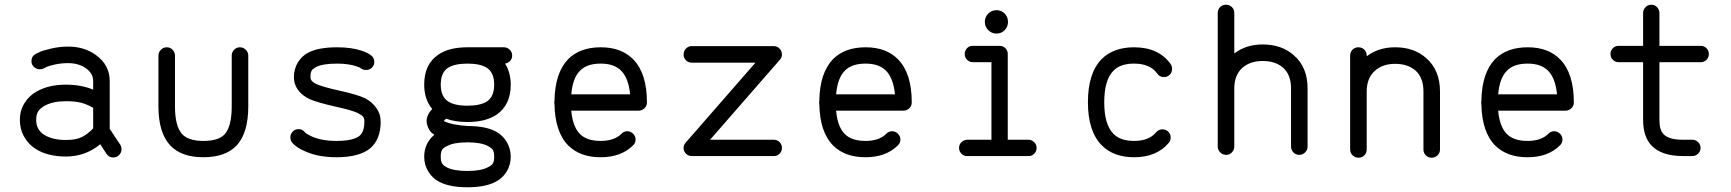

<svg xmlns="http://www.w3.org/2000/svg" viewBox="-20 -662 7320 812"><path d="M268 -465Q337 -465 386 -429Q444 -387 444 -319V-227V-117Q447 -113 451.5 -106Q456 -99 465.5 -84.5Q475 -70 481.5 -60.5Q488 -51 488 -51Q494 -42 494 -31Q494 -17 484 -6.5Q474 4 459 4Q440 4 430 -12L404 -52Q341 0 259 0Q182 0 131 -32Q101 -51 82.5 -83Q64 -115 64 -155Q64 -195 84 -226.5Q104 -258 135 -275Q186 -304 259 -304Q323 -304 374 -283V-319Q374 -351 345 -372Q314 -395 268 -395Q239 -395 213.5 -389.5Q188 -384 177 -379L166 -373Q158 -369 148 -369Q134 -369 123.5 -379Q113 -389 113 -403Q113 -424 131 -434Q138 -437 149 -442.5Q160 -448 196 -456.5Q232 -465 268 -465ZM259 -234Q204 -234 169 -215Q150 -204 141.5 -191Q133 -178 133 -155Q133 -113 167.5 -91.5Q202 -70 259 -70Q301 -70 325.5 -82Q350 -94 374 -119V-206Q348 -221 323 -227.5Q298 -234 259 -234Z M685 -462Q700 -462 710 -451.5Q720 -441 720 -427V-426V-212Q720 -129 750 -95Q777 -66 840 -66Q904 -66 930 -94Q960 -127 960 -212V-426Q960 -427 960 -427Q960 -441 970 -451.5Q980 -462 994.5 -462Q1009 -462 1019.5 -451.5Q1030 -441 1030 -427Q1030 -427 1030 -426V-212Q1030 -100 981 -47Q934 3 840 3Q746 3 699 -48Q650 -102 650 -212Q650 -426 650 -426V-427Q650 -441 660.5 -451.5Q671 -462 685 -462Z M1406 -462Q1467 -462 1511 -447Q1521 -444 1531 -439Q1541 -434 1545 -431L1549 -428Q1563 -418 1563 -400Q1563 -386 1553 -376Q1543 -366 1528 -366Q1516 -366 1506 -373Q1504 -376 1489 -381Q1455 -393 1406 -393Q1344 -393 1316 -378Q1302 -370 1297.5 -362.5Q1293 -355 1293 -336Q1293 -327 1298 -321Q1304 -313 1319 -306Q1343 -295 1414 -279Q1492 -262 1525 -246Q1553 -231 1571.5 -205.5Q1590 -180 1590 -148Q1590 -73 1546 -35Q1500 3 1403 3Q1321 3 1264 -25Q1250 -31 1238.5 -39Q1227 -47 1222 -52L1217 -57Q1208 -67 1208 -81Q1208 -95 1218 -105.5Q1228 -116 1242 -116Q1259 -116 1269 -103Q1273 -97 1294 -87Q1337 -66 1403 -66Q1474 -66 1501 -88Q1521 -105 1521 -148Q1521 -162 1515.5 -168.5Q1510 -175 1493 -184Q1468 -196 1399 -211Q1320 -229 1289 -243Q1260 -257 1244 -277Q1223 -303 1223 -336.5Q1223 -370 1239.5 -397.5Q1256 -425 1283 -439Q1326 -462 1406 -462Z M1957 -462Q2111 -462 2111 -462Q2125 -462 2135.5 -452Q2146 -442 2146 -427Q2146 -414 2137.5 -404.5Q2129 -395 2116 -393Q2140 -355 2140 -304Q2140 -218 2080 -177Q2034 -146 1957 -146Q1904 -146 1867 -160Q1860 -155 1857 -150Q1892 -133 1959 -129Q2033 -129 2077 -106Q2105 -91 2122.5 -62.5Q2140 -34 2140 1Q2140 36 2122.5 64Q2105 92 2076 107Q2032 130 1957 130Q1882 130 1838 107Q1810 93 1792 64.5Q1774 36 1774 1Q1774 -56 1817 -92Q1812 -96 1807 -99Q1794 -111 1787.5 -131Q1781 -151 1787 -168Q1793 -186 1808 -201Q1774 -242 1774 -304Q1774 -391 1834 -431Q1879 -462 1957 -462ZM1957 -393Q1901 -393 1873 -374Q1844 -354 1844 -304Q1844 -254 1874 -234Q1901 -215 1957 -215Q2013 -215 2041 -234Q2070 -255 2070 -304Q2070 -353 2041 -374Q2013 -393 1957 -393ZM1957 -60Q1899 -60 1870 -44Q1855 -37 1849.5 -28Q1844 -19 1844 0.5Q1844 20 1849.5 29Q1855 38 1870 46Q1899 61 1957 61Q2015 61 2044 45Q2059 38 2064.5 29Q2070 20 2070 0.5Q2070 -19 2064.5 -27.5Q2059 -36 2044 -44Q2015 -60 1957 -60Z M2521 -462H2520Q2521 -462 2521 -462Q2608 -462 2658 -411Q2716 -352 2716 -229Q2716 -214 2705.5 -204Q2695 -194 2681 -194H2396Q2402 -126 2433 -95Q2462 -66 2520 -66Q2578 -66 2608 -96Q2618 -107 2633 -107Q2647 -107 2657.5 -96.5Q2668 -86 2668 -72Q2668 -57 2657 -47Q2607 3 2520 3Q2434 3 2384 -46Q2327 -103 2325 -222Q2324 -225 2324 -228.5Q2324 -232 2325 -236Q2327 -354 2383 -412Q2433 -462 2521 -462ZM2521 -393Q2462 -393 2433 -363Q2402 -332 2396 -263H2645Q2638 -331 2608 -362Q2578 -393 2521 -393Z M2906 -467Q3252 -467 3252 -467Q3267 -467 3277 -456.5Q3287 -446 3287 -432Q3287 -419 3278 -409L2983 -71H3252H3253Q3267 -71 3277 -61Q3287 -51 3287 -36.5Q3287 -22 3277 -12Q3267 -2 3253 -2H3252Q2906 -2 2906 -2Q2891 -2 2881 -12Q2871 -22 2871 -36Q2871 -50 2880 -59L3175 -397H2906H2905Q2891 -397 2881 -407Q2871 -417 2871 -431.5Q2871 -446 2881 -456.5Q2891 -467 2905 -467Z M3641 -462H3640Q3641 -462 3641 -462Q3728 -462 3778 -411Q3836 -352 3836 -229Q3836 -214 3825.5 -204Q3815 -194 3801 -194H3516Q3522 -126 3553 -95Q3582 -66 3640 -66Q3698 -66 3728 -96Q3738 -107 3753 -107Q3767 -107 3777.5 -96.5Q3788 -86 3788 -72Q3788 -57 3777 -47Q3727 3 3640 3Q3554 3 3504 -46Q3447 -103 3445 -222Q3444 -225 3444 -228.5Q3444 -232 3445 -236Q3447 -354 3503 -412Q3553 -462 3641 -462ZM3641 -393Q3582 -393 3553 -363Q3522 -332 3516 -263H3765Q3758 -331 3728 -362Q3698 -393 3641 -393Z M4159.5 -604.5Q4174 -619 4194.5 -619Q4215 -619 4229 -604.5Q4243 -590 4243 -569.5Q4243 -549 4229 -534.5Q4215 -520 4194.5 -520Q4174 -520 4159.5 -534.5Q4145 -549 4145 -569.5Q4145 -590 4159.5 -604.5ZM4095 -468H4208Q4222 -468 4232 -458Q4242 -448 4242 -434V-71H4329Q4343 -71 4353.5 -61Q4364 -51 4364 -36.5Q4364 -22 4353.5 -11.5Q4343 -1 4329 -2H4071Q4057 -1 4046.5 -11.5Q4036 -22 4036 -36.5Q4036 -51 4046.5 -61Q4057 -71 4071 -71H4173V-399H4095Q4080 -399 4070 -409Q4060 -419 4060 -433.5Q4060 -448 4070 -458.5Q4080 -469 4095 -468Z M4776 -462Q4880 -462 4931 -391Q4937 -382 4937 -371Q4937 -356 4927 -346Q4917 -336 4903 -336Q4884 -336 4874 -351Q4844 -393 4776 -393Q4718 -393 4689 -363Q4650 -324 4650 -229.5Q4650 -135 4689 -96Q4718 -66 4776 -66Q4839 -66 4869 -102Q4880 -115 4896 -115Q4911 -115 4921 -105Q4931 -95 4931 -80Q4931 -67 4923 -58Q4872 3 4776 3Q4690 3 4640 -47Q4581 -106 4581 -229.5Q4581 -353 4639 -412Q4689 -462 4776 -462Z M5165 -642Q5180 -642 5190 -632Q5200 -622 5200 -607V-436Q5250 -474 5320 -474Q5401 -474 5452 -428Q5510 -378 5510 -288V-42Q5510 -28 5499.5 -17.5Q5489 -7 5474.5 -7Q5460 -7 5450 -17.5Q5440 -28 5440 -42V-288Q5440 -346 5406 -376Q5374 -404 5320 -404Q5267 -404 5234 -375Q5200 -344 5200 -288V-45V-42Q5200 -28 5190 -17.5Q5180 -7 5165.5 -7Q5151 -7 5140.5 -17.5Q5130 -28 5130 -42V-45V-288Q5130 -607 5130 -607Q5130 -622 5140 -632Q5150 -642 5165 -642Z M5725 -462Q5740 -462 5750 -452Q5760 -442 5760 -427V-424Q5810 -462 5880 -462Q5961 -462 6012 -416Q6070 -365 6070 -275V-30Q6070 -15 6059.5 -5Q6049 5 6034.5 5Q6020 5 6010 -5Q6000 -15 6000 -30V-275Q6000 -334 5966 -364Q5934 -392 5880 -392Q5827 -392 5794 -362Q5760 -331 5760 -275V-33V-30Q5760 -15 5750 -5Q5740 5 5725.5 5Q5711 5 5700.5 -5Q5690 -15 5690 -30V-33V-275Q5690 -427 5690 -427Q5690 -442 5700 -452Q5710 -462 5725 -462Z M6441 -462H6440Q6441 -462 6441 -462Q6528 -462 6578 -411Q6636 -352 6636 -229Q6636 -214 6625.5 -204Q6615 -194 6601 -194H6316Q6322 -126 6353 -95Q6382 -66 6440 -66Q6498 -66 6528 -96Q6538 -107 6553 -107Q6567 -107 6577.5 -96.5Q6588 -86 6588 -72Q6588 -57 6577 -47Q6527 3 6440 3Q6354 3 6304 -46Q6247 -103 6245 -222Q6244 -225 6244 -228.5Q6244 -232 6245 -236Q6247 -354 6303 -412Q6353 -462 6441 -462ZM6441 -393Q6382 -393 6353 -363Q6322 -332 6316 -263H6565Q6558 -331 6528 -362Q6498 -393 6441 -393Z M6963 -642H6964Q6978 -642 6988 -631.5Q6998 -621 6998 -607V-606V-468H7172Q7172 -468 7173 -468Q7187 -468 7197 -458Q7207 -448 7207 -433.5Q7207 -419 7197 -409Q7187 -399 7173 -399Q7172 -399 7172 -399H6998V-154Q6998 -113 7015 -95Q7037 -71 7097 -71H7136H7137Q7151 -71 7161.5 -61Q7172 -51 7172 -36.5Q7172 -22 7161.5 -12Q7151 -2 7137 -2Q7137 -2 7136 -2H7097Q7007 -2 6964 -47Q6929 -85 6929 -154V-399Q6826 -399 6826 -399Q6826 -399 6825 -399Q6811 -399 6801 -409Q6791 -419 6791 -433.5Q6791 -448 6801 -458Q6811 -468 6825 -468Q6826 -468 6826 -468H6929Q6929 -606 6929 -606V-607Q6929 -621 6939 -631.5Q6949 -642 6963 -642Z"/></svg>

Font: Brass Mono
Style: Regular
Weight: 400
Monospace: yes
Version: Version 1.100; ttfautohint (v1.8.3) -l 8 -r 50 -G 200 -x 14 